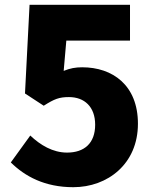

<svg xmlns="http://www.w3.org/2000/svg" viewBox="-20 -725 649 799"><path d="M285 54C428 54 554 -43 554 -210C554 -371 448 -445 322 -445C294 -445 272 -441 245 -430L256 -556H521V-705H103L84 -336L162 -285C206 -313 226 -321 267 -321C331 -321 376 -281 376 -206C376 -129 331 -90 259 -90C200 -90 148 -121 106 -161L25 -49C84 9 166 54 285 54Z"/></svg>

Font: コーポレート・ロゴ ver3 Bold
Style: Regular
Weight: 700
Designer: [KANA_main] LOGOTYPE.JP [Source Han Sans] Ryoko NISHIZUKA 西塚涼子 (kana, bopomofo & ideographs); Paul D. Hunt (Latin, Greek
Version: Version 12.001;FEAKit 1.0